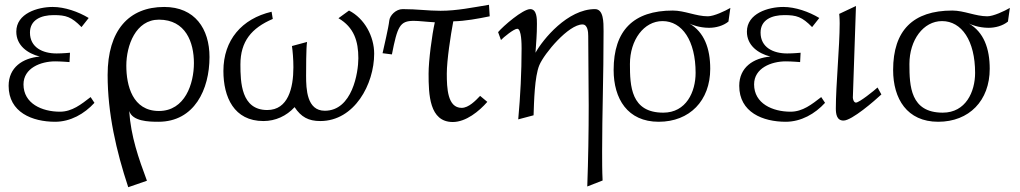

<svg xmlns="http://www.w3.org/2000/svg" viewBox="-20 -493 4254 801"><path d="M16 -135C16 -24 115 15 210 15C274 15 332 -18 374 -64L358 -88C319 -58 281 -27 230 -27C155 -27 78 -61 78 -141C78 -209 150 -237 210 -237C234 -237 270 -234 270 -234L272 -273C272 -273 242 -270 216 -270C158 -270 105 -295 105 -357C105 -410 151 -430 204 -430C255 -430 278 -423 320 -380L350 -418C307 -444 250 -464 200 -464C137 -464 48 -437 48 -361C48 -303 95 -270 146 -257C75 -251 16 -212 16 -135Z M429 -180C429 -20 465 137 515 288L593 261C558 167 526 76 519 -30C533 13 599 15 641 15C791 15 854 -120 854 -255C854 -373 793 -464 665 -464C518 -464 429 -367 429 -180ZM507 -219C507 -303 546 -411 643 -411C755 -411 789 -316 789 -230C789 -144 752 -30 643 -30C533 -30 507 -136 507 -219Z M912 -197C912 -88 956 12 1079 12C1129 12 1175 -9 1209 -46C1236 -5 1267 12 1316 12C1459 12 1541 -142 1541 -269C1541 -341 1501 -416 1436 -449L1392 -417C1457 -379 1475 -321 1475 -250C1475 -191 1450 -31 1335 -31C1260 -31 1257 -121 1257 -177C1257 -201 1257 -295 1261 -318L1198 -301C1201 -280 1204 -247 1204 -212C1204 -126 1182 -34 1095 -34C986 -34 983 -150 983 -224C983 -320 1029 -376 1118 -414L1113 -444C989 -415 912 -326 912 -197Z M1576 -271 1615 -266C1638 -383 1648 -406 1706 -406C1728 -406 1756 -402 1794 -400C1782 -347 1768 -240 1768 -186C1768 -99 1771 16 1869 16C1924 16 1979 -29 2013 -68L1983 -93C1964 -73 1935 -43 1906 -43C1847 -43 1844 -125 1844 -186C1844 -241 1860 -346 1871 -404C1921 -405 1974 -415 2023 -425L2020 -473C1953 -462 1886 -448 1818 -448C1765 -448 1721 -455 1660 -455C1631 -455 1606 -428 1604 -407C1601 -378 1582 -299 1576 -271Z M2058 -359 2070 -326C2080 -337 2124 -373 2138 -373C2156 -373 2156 -306 2156 -291C2156 -192 2151 -93 2142 5L2206 -12C2208 -68 2210 -173 2230 -221C2251 -271 2352 -391 2410 -391C2432 -391 2434 -359 2434 -343C2434 -246 2436 -149 2436 -53C2436 60 2434 172 2430 285L2494 260C2492 220 2492 179 2492 139C2492 -23 2498 -167 2498 -363C2498 -402 2498 -455 2462 -455C2348 -455 2245 -329 2214 -273C2217 -321 2220 -346 2220 -394C2220 -414 2220 -455 2192 -455C2161 -455 2079 -384 2058 -359Z M2540 -201C2540 -81 2598 15 2728 15C2857 15 2943 -73 2943 -206C2943 -291 2918 -359 2856 -395C2863 -391 2897 -377 2938 -377C2966 -377 2997 -385 3019 -403L3027 -460C3005 -447 2958 -425 2933 -425C2884 -425 2836 -449 2787 -449C2623 -449 2540 -366 2540 -201ZM2608 -226C2608 -326 2666 -405 2744 -405C2826 -405 2882 -323 2882 -189C2882 -110 2843 -23 2747 -23C2612 -23 2608 -134 2608 -226Z M3064 -135C3064 -24 3163 15 3258 15C3322 15 3380 -18 3422 -64L3406 -88C3367 -58 3329 -27 3278 -27C3203 -27 3126 -61 3126 -141C3126 -209 3198 -237 3258 -237C3282 -237 3318 -234 3318 -234L3320 -273C3320 -273 3290 -270 3264 -270C3206 -270 3153 -295 3153 -357C3153 -410 3199 -430 3252 -430C3303 -430 3326 -423 3368 -380L3398 -418C3355 -444 3298 -464 3248 -464C3185 -464 3096 -437 3096 -361C3096 -303 3143 -270 3194 -257C3123 -251 3064 -212 3064 -135Z M3467 -41C3467 -19 3470 10 3499 10C3534 10 3629 -73 3657 -99L3641 -128C3628 -116 3565 -65 3551 -65C3542 -65 3538 -79 3538 -86C3538 -91 3551 -468 3551 -468L3481 -435C3481 -435 3483 -421 3483 -395C3483 -300 3467 -136 3467 -41Z M3706 -201C3706 -81 3764 15 3894 15C4023 15 4109 -73 4109 -206C4109 -291 4084 -359 4022 -395C4029 -391 4063 -377 4104 -377C4132 -377 4163 -385 4185 -403L4193 -460C4171 -447 4124 -425 4099 -425C4050 -425 4002 -449 3953 -449C3789 -449 3706 -366 3706 -201ZM3774 -226C3774 -326 3832 -405 3910 -405C3992 -405 4048 -323 4048 -189C4048 -110 4009 -23 3913 -23C3778 -23 3774 -134 3774 -226Z"/></svg>

Font: KpMath
Style: Sans
Weight: 400
Version: Version 0.64